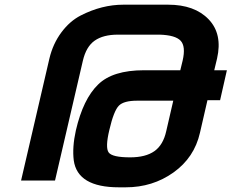

<svg xmlns="http://www.w3.org/2000/svg" viewBox="-20 -773 989 820"><path d="M536 -101Q602 -101 639.5 -127.5Q677 -154 690 -213L720 -343H566Q509 -343 488 -322Q466 -300 447 -218Q429 -143 444 -122Q459 -101 536 -101ZM834 -206Q810 -100 721 -36.5Q632 27 517 27H488Q311 27 295 -88Q288 -144 304 -216Q335 -350 399 -412Q461 -473 595 -473H750L760 -514Q774 -575 751.5 -599Q729 -623 662 -625H483Q421 -625 384.5 -599.5Q348 -574 334 -514L215 -2H70L191 -523Q206 -586 242 -634.5Q278 -683 325 -707Q415 -753 507 -753H698Q811 -753 871 -690.5Q931 -628 907 -523L895 -473H949L920 -345H866Z"/></svg>

Font: Miedinger
Style: Bold-Italic
Weight: 700
Italic angle: -13°
Version: Version 001.000